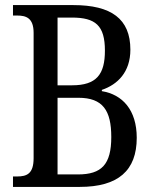

<svg xmlns="http://www.w3.org/2000/svg" viewBox="-20 -734 607 754"><path d="M31 0H293C444 0 517 -64 517 -193C517 -302 461 -363 380 -376V-381C442 -402 492 -451 492 -539C492 -660 417 -714 268 -714H31V-673H47C82 -673 112 -664 112 -605V-113C112 -52 86 -41 47 -41H31ZM263 -399H206V-665H262C355 -665 392 -634 392 -535C392 -442 359 -399 263 -399ZM286 -49H206V-350H288C384 -350 417 -300 417 -196C417 -88 379 -49 286 -49Z"/></svg>

Font: Noto Serif Lao Cond
Style: Regular
Weight: 400
Width: 3
Designer: Monotype Design Team
Foundry: Monotype Imaging Inc.
Version: Version 2.004